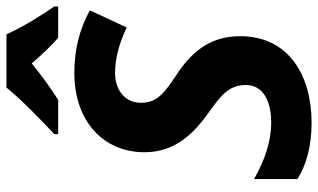

<svg xmlns="http://www.w3.org/2000/svg" viewBox="-215 -759 984 594"><g transform="rotate(-90 277.0 -462.0)"><path d="M159 -786V-774H265C304 -799 339 -824 378 -856C401 -828 434 -794 457 -774H554V-786C527 -825 488 -887 468 -934H303C268 -890 199 -823 159 -786ZM194 10C341 10 462 -61 462 -211C462 -295 423 -355 344 -407C288 -444 256 -467 256 -518C256 -567 295 -598 348 -598C393 -598 438 -586 489 -562L542 -676C483 -708 422 -724 348 -724C199 -724 103 -634 103 -507C103 -409 165 -352 225 -309C276 -272 311 -248 311 -193C311 -140 261 -115 195 -115C135 -115 79 -135 20 -168V-34C61 -7 122 10 194 10Z"/></g></svg>

Font: Noto Sans
Style: Bold Italic
Weight: 700
Italic angle: -12°
Designer: Monotype Design Team
Foundry: Monotype Imaging Inc.
Version: Version 2.013